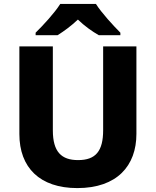

<svg xmlns="http://www.w3.org/2000/svg" viewBox="-20 -951 796 981"><path d="M470 -931H288C259 -885 200 -821 162 -784V-771H274C309 -793 343 -818 378 -851C412 -818 450 -791 485 -771H595V-784C560 -819 499 -885 470 -931ZM677 -267V-714H507V-286C507 -179 469 -133 379 -133C294 -133 250 -175 250 -285V-714H79V-266C79 -95 183 10 375 10C578 10 677 -104 677 -267Z"/></svg>

Font: Noto Sans Ethiopic ExtraBold
Style: Regular
Weight: 800
Designer: Monotype Design Team
Foundry: Monotype Imaging Inc.
Version: Version 2.102